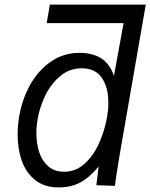

<svg xmlns="http://www.w3.org/2000/svg" viewBox="-20 -810 657 839"><path d="M57 -222Q57 -260.5 64 -302.5Q76.5 -375.5 111.5 -438.8Q146.5 -502 202 -540.5Q257.5 -579 327 -579Q385.5 -579 422.8 -554.8Q460 -530.5 478 -478.5L520 -709H184L198 -790H617L502 -128.5Q500.5 -119.5 488.5 -44L482 2L401 -0.5L411 -82.5Q370.5 -33.5 330 -12.2Q289.5 9 236 9Q175 9 135 -22.2Q95 -53.5 76 -105.8Q57 -158 57 -222ZM448 -298.5Q453.5 -331.5 453.5 -361Q453.5 -427 425.5 -469.2Q397.5 -511.5 337 -511.5Q285 -511.5 244.8 -478.8Q204.5 -446 179.2 -395.2Q154 -344.5 144.5 -290Q139 -258.5 139 -228.5Q139 -182.5 151.5 -144.5Q164 -106.5 191.2 -83Q218.5 -59.5 260.5 -59.5Q312 -59.5 351.2 -96Q390.5 -132.5 414.2 -187.2Q438 -242 448 -298.5Z"/></svg>

Font: JuliaMono Light
Style: Italic
Weight: 300
Italic angle: -9°
Monospace: yes
Designer: cormullion
Foundry: corm
Version: Version 0.054; ttfautohint (v1.8.4)